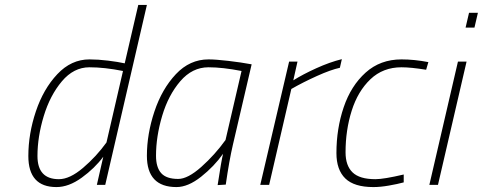

<svg xmlns="http://www.w3.org/2000/svg" viewBox="-20 -750 1959 779"><path d="M95 -117Q95 -207 125.5 -298Q156 -389 212.5 -449Q269 -509 343 -509Q378 -509 418.5 -504Q459 -499 486 -493L541 -730H576L407 0H373L399 -114Q364 -67 311.5 -29Q259 9 209 9Q95 9 95 -117ZM412 -172 479 -462Q404 -477 343 -477Q279 -477 231 -420Q183 -363 157.5 -279Q132 -195 132 -117Q132 -23 219 -23Q263 -23 317 -69Q371 -115 412 -172Z M576 -118Q576 -206 606.5 -297.5Q637 -389 693.5 -449Q750 -509 826 -509Q855 -509 906.5 -503Q958 -497 1001 -489L925 -163Q910 -99 896 -1L863 1Q878 -98 885 -126Q849 -75 796 -33Q743 9 696 9Q576 9 576 -118ZM895 -182 960 -462Q883 -477 826 -477Q760 -477 711.5 -420.5Q663 -364 638 -280Q613 -196 613 -118Q613 -71 634 -47.5Q655 -24 703 -24Q742 -24 797 -73Q852 -122 895 -182Z M1153 -500H1187L1170 -424Q1208 -448 1263 -473Q1318 -498 1367 -510L1359 -475Q1322 -467 1265.5 -441.5Q1209 -416 1162 -389L1072 0H1036Z M1345 -129Q1345 -228 1374.5 -315Q1404 -402 1463.5 -455.5Q1523 -509 1609 -509Q1661 -509 1718 -498L1709 -467Q1647 -477 1609 -477Q1534 -477 1483 -428.5Q1432 -380 1407 -301Q1382 -222 1382 -132Q1382 -78 1410.5 -50.5Q1439 -23 1503 -23Q1537 -23 1618 -42V-10Q1592 -3 1557.5 3Q1523 9 1495 9Q1417 9 1381 -26Q1345 -61 1345 -129Z M1883 -698H1919L1905 -638H1869ZM1838 -500H1873L1757 0H1722Z"/></svg>

Font: Cairo ExtraLight
Style: Italic
Weight: 275
Italic angle: -13°
Designer: Mohamed Gaber, Accademia di Belle Arti di Urbino and others
Foundry: Kief Type Foundry, Accademia di Belle Arti di Urbino and others
Version: Version 3.011